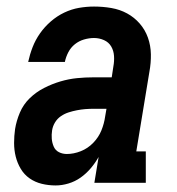

<svg xmlns="http://www.w3.org/2000/svg" viewBox="-20 -558 540 586"><path d="M150 8Q128 8 107.5 3Q87 -2 70.5 -13.5Q54 -25 43.5 -42.5Q33 -60 28 -80Q23 -100 23 -121.5Q23 -143 26 -164Q30 -189 40.5 -214Q51 -239 70.5 -258Q90 -277 114.5 -289.5Q139 -302 164.5 -309.5Q190 -317 215 -319.5Q240 -322 266 -322H321L326 -355Q329 -371 328 -387Q327 -403 319.5 -416Q312 -429 297.5 -435.5Q283 -442 267 -442Q252 -442 236.5 -437.5Q221 -433 208.5 -423Q196 -413 188.5 -398.5Q181 -384 178 -369H66Q71 -392 79.5 -414Q88 -436 102 -456Q116 -476 135 -492.5Q154 -509 176 -519.5Q198 -530 221 -534Q244 -538 267 -538Q294 -538 320 -533.5Q346 -529 368 -517Q390 -505 406.5 -486Q423 -467 431.5 -443Q440 -419 440.5 -392.5Q441 -366 436 -339L396 -96H425V0H268L281 -79Q271 -61 257 -44.5Q243 -28 226 -16Q209 -4 189 2Q169 8 150 8ZM184 -88Q205 -88 226.5 -96.5Q248 -105 264.5 -122Q281 -139 289.5 -160Q298 -181 301 -203L305 -226H266Q253 -226 240.5 -225Q228 -224 215 -221.5Q202 -219 189.5 -215Q177 -211 166 -203.5Q155 -196 148 -184.5Q141 -173 139 -160Q137 -147 138 -134.5Q139 -122 144 -110.5Q149 -99 160 -93.5Q171 -88 184 -88Z"/></svg>

Font: Iosevka Curly Slab Oblique
Style: Bold
Weight: 700
Italic angle: -9°
Monospace: yes
Designer: Belleve Invis
Foundry: Belleve Invis
Version: Version 11.1.0; ttfautohint (v1.8.3)